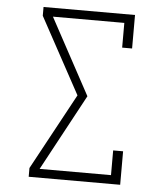

<svg xmlns="http://www.w3.org/2000/svg" viewBox="-53 -781 705 828"><g transform="rotate(5 300.0 -367.5)"><path d="M102 0V-38L281 -368L102 -697V-735H498V-590H455V-697H146L324 -368L146 -38H455V-145H498V0Z"/></g></svg>

Font: Iosevka Etoile Extralight
Style: Regular
Weight: 200
Designer: Belleve Invis
Foundry: Belleve Invis
Version: Version 22.1.2; ttfautohint (v1.8.4)